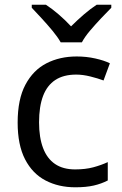

<svg xmlns="http://www.w3.org/2000/svg" viewBox="-20 -786 520 816"><path d="M300 10Q229 10 173.5 -19Q118 -48 86.5 -109Q55 -170 55 -265Q55 -364 88 -426Q121 -488 177.5 -517Q234 -546 306 -546Q347 -546 385 -537.5Q423 -529 447 -517L420 -444Q396 -453 364 -461Q332 -469 304 -469Q250 -469 215 -446Q180 -423 163 -378Q146 -333 146 -266Q146 -202 163 -157Q180 -112 214 -89Q248 -66 299 -66Q343 -66 376.5 -75Q410 -84 438 -97V-19Q411 -5 378.5 2.5Q346 10 300 10ZM238 -606Q225 -629 203 -655.5Q181 -682 157 -708Q133 -734 115 -753V-766H175Q201 -749 229 -725Q257 -701 282 -674Q309 -701 337 -725Q365 -749 391 -766H453V-753Q434 -734 409.5 -708Q385 -682 362.5 -655.5Q340 -629 328 -606Z"/></svg>

Font: Noto Sans Thai
Style: Regular
Weight: 400
Designer: Monotype Design Team
Foundry: Monotype Imaging Inc.
Version: Version 2.001